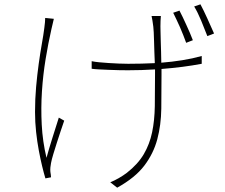

<svg xmlns="http://www.w3.org/2000/svg" viewBox="-20 -812 1040 888"><path d="M841 -614Q835 -630 828 -648.5Q821 -667 812.5 -686Q804 -705 796 -722Q788 -739 781 -753L810 -763Q817 -750 825 -733Q833 -716 841.5 -697.5Q850 -679 858 -660.5Q866 -642 872 -626ZM229 -725Q227 -716 224 -703.5Q221 -691 218 -678Q203 -612 191 -539Q179 -466 174 -389.5Q169 -313 173 -235.5Q177 -158 195 -82Q206 -122 221.5 -171.5Q237 -221 252 -268L277 -254Q270 -234 261 -207Q252 -180 243 -152Q234 -124 226.5 -99Q219 -74 216 -58Q214 -48 213 -37.5Q212 -27 213 -17Q214 -11 215 -4Q216 3 216 8L190 13Q183 -10 175 -43Q167 -76 159.5 -116Q152 -156 147 -201.5Q142 -247 142 -294Q142 -354 147 -410Q152 -466 159 -516.5Q166 -567 173.5 -609Q181 -651 185 -683Q187 -697 188 -709Q189 -721 189 -729ZM724 -738Q723 -725 722.5 -715.5Q722 -706 722 -690Q722 -682 722.5 -663.5Q723 -645 723.5 -621.5Q724 -598 725 -572Q726 -546 726 -522Q776 -526 823 -533.5Q870 -541 913 -553V-517Q871 -509 824.5 -503Q778 -497 727 -493V-468Q727 -385 726 -309.5Q725 -234 707.5 -168Q690 -102 647.5 -46Q605 10 522 56L490 31Q508 24 529 12Q550 0 567 -13Q618 -53 645 -99Q672 -145 683.5 -200Q695 -255 696 -321.5Q697 -388 697 -468V-491Q665 -489 634 -488Q603 -487 572 -487Q552 -487 529 -487.5Q506 -488 482.5 -489Q459 -490 438.5 -491Q418 -492 404 -494V-529Q418 -526 438.5 -524Q459 -522 482.5 -520.5Q506 -519 529.5 -518Q553 -517 573 -517Q634 -517 696 -520Q695 -544 694 -570.5Q693 -597 692.5 -621Q692 -645 691 -663Q690 -681 689 -689Q687 -706 685 -717Q683 -728 681 -738ZM907 -792Q921 -766 938.5 -727.5Q956 -689 970 -657L939 -645Q926 -679 910 -717.5Q894 -756 878 -782Z"/></svg>

Font: SpoqaHanSans
Style: Thin
Weight: 250
Designer: [Spoqa Han Sans] Dong-huui Kim \uAE40 \uB3D9 \uD718   [Noto Sans] Ryoko NISHIZUKA \u897F \u585A \u6DBC \u5B50  (kana & i
Foundry: Spoqa (http://bi.spoqa.com)
Version: Version 1.004;PS 1.004;hotconv 1.0.82;makeotf.lib2.5.63406